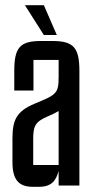

<svg xmlns="http://www.w3.org/2000/svg" viewBox="-20 -715 360 740"><path d="M149 -695H76L149 -580H199ZM28 -90C28 -20 54 5 107 5H130C180 5 196 -20 206 -56V0H286V-441C286 -531 264 -557 182 -557H138C56 -557 35 -531 35 -441V-366H109V-484H206V-420C206 -355 198 -350 115 -316C42 -286 28 -251 28 -180ZM206 -79H108V-178C108 -227 114 -245 163 -266C180 -273 194 -280 206 -287Z"/></svg>

Font: Queering
Style: Regular
Weight: 400
Designer: Adam Naccarato
Foundry: adamnac
Version: Version 2.000;hotconv 1.0.109;makeotfexe 2.5.65596